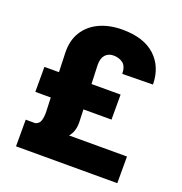

<svg xmlns="http://www.w3.org/2000/svg" viewBox="-132 -853 921 969"><g transform="rotate(20 328.5 -368.5)"><path d="M465.3 -291.5H314.5L316.9 -226.6Q318.8 -174.8 291.5 -143.1H602.5V0H58.6V-143.1H110.4Q130.9 -149.9 136.7 -168.9Q142.6 -188 142.1 -214.8L139.2 -291.5H56.2V-425.8H134.3L130.9 -526.4Q128.4 -593.3 157.5 -640.4Q186.5 -687.5 239.7 -712.4Q293 -737.3 363.3 -737.3Q477.5 -737.3 538.8 -681.2Q600.1 -625 601.6 -529.3L437.5 -526.9Q436.5 -568.4 415.5 -583.7Q394.5 -599.1 364.7 -599.1Q337.4 -599.1 321 -580.8Q304.7 -562.5 305.2 -526.4L309.1 -425.8H465.3Z"/></g></svg>

Font: Inter Tight ExtraBold
Style: Regular
Weight: 800
Designer: Rasmus Andersson
Foundry: rsms
Version: Version 3.004; ttfautohint (v1.8.4.7-5d5b)